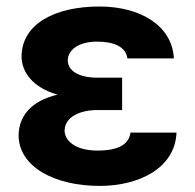

<svg xmlns="http://www.w3.org/2000/svg" viewBox="-20 -573 610 602"><path d="M362.9 -285.9V-329.5H285.5C226.9 -329.5 192.8 -350.9 192.5 -383.5C192.8 -414.8 224.1 -442.5 284.4 -442.5C338.1 -442.5 375 -425.8 379.3 -389.9H525.2C520.2 -492.2 420.5 -552.6 291.9 -552.6C149.9 -552.6 47.9 -496.4 47.6 -395.6C47.9 -345.9 84.2 -297.6 160.5 -276.3C76 -256.4 38.7 -207.4 38.4 -148.4C38.7 -51.1 149.5 9.9 292.6 9.9C418 9.9 529.1 -47.2 533.4 -157.3H389.2C383.9 -120.4 352.3 -100.9 284.8 -100.9C219.1 -100.9 183.2 -130 182.5 -163C183.2 -207.4 232.2 -228 285.5 -228H362.9Z"/></svg>

Font: Karasuma Gothic
Style: Bold
Weight: 700
Designer: Rasmus Andersson / Ryoko Nishizuka
Foundry: Genbu
Version: Version 1.00